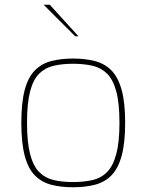

<svg xmlns="http://www.w3.org/2000/svg" viewBox="-20 -784 618 810"><path d="M288 6Q237 6 196.5 -4.5Q156 -15 127.5 -43.5Q99 -72 84.5 -126Q70 -180 70 -266Q70 -352 84.5 -405.5Q99 -459 127.5 -487.5Q156 -516 196.5 -526.5Q237 -537 288 -537Q339 -537 380 -526.5Q421 -516 449.5 -487.5Q478 -459 493 -405.5Q508 -352 508 -266Q508 -180 493 -126Q478 -72 449.5 -43.5Q421 -15 380 -4.5Q339 6 288 6ZM288 -16Q334 -16 370.5 -24.5Q407 -33 432 -58.5Q457 -84 470.5 -134Q484 -184 484 -266Q484 -349 470.5 -398.5Q457 -448 432 -473Q407 -498 370.5 -506.5Q334 -515 288 -515Q242 -515 206 -506.5Q170 -498 145 -473Q120 -448 107 -398.5Q94 -349 94 -266Q94 -184 107 -134Q120 -84 145 -58.5Q170 -33 206 -24.5Q242 -16 288 -16ZM297 -631 164 -764H190L311 -631Z"/></svg>

Font: Exo Thin Thin
Style: Regular
Weight: 250
Version: Version 2.000